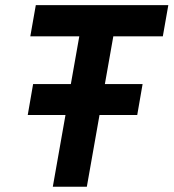

<svg xmlns="http://www.w3.org/2000/svg" viewBox="-20 -713 663 733"><path d="M85.9 -273.9H230L181.6 0H311.5L359.9 -273.9H503.9L524.4 -392.1H380.4L412.6 -574.2H601.6L622.6 -693.4H116.7L95.7 -574.2H282.7L250.5 -392.1H106.4Z"/></svg>

Font: Cascadia Code
Style: Bold Italic
Weight: 700
Italic angle: -10°
Monospace: yes
Designer: Aaron Bell
Foundry: Saja Typeworks
Version: Version 2404.023